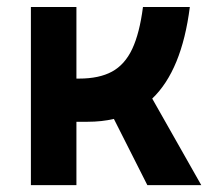

<svg xmlns="http://www.w3.org/2000/svg" viewBox="-20 -538 626 558"><path d="M69.8 0V-517.6H202.1V-309.6H210Q268.1 -309.6 305.4 -329.8Q342.8 -350.1 364.3 -395.8Q385.7 -441.4 395.5 -517.6H531.7Q508.3 -333.5 422.4 -251.5L564.9 0H408.2L311 -192.4Q275.9 -184.1 234.4 -184.1H202.1V0Z"/></svg>

Font: CaskaydiaMono NF
Style: Bold
Weight: 700
Designer: Aaron Bell
Foundry: Saja Typeworks
Version: Version 2111.001; ttfautohint (v1.8.4);Nerd Fonts 3.1.1